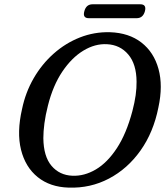

<svg xmlns="http://www.w3.org/2000/svg" viewBox="-20 -863 773 897"><path d="M494 -712.5Q582.5 -709.5 640.8 -664.2Q699 -619 720.5 -540.8Q742 -462.5 720 -361Q697 -245 636.5 -159.8Q576 -74.5 489.2 -28.8Q402.5 17 300.5 13.5Q214 11 156.2 -35.5Q98.5 -82 78.2 -163.5Q58 -245 83 -353.5Q99 -431 137.2 -497.2Q175.5 -563.5 230.8 -612.5Q286 -661.5 353.2 -688Q420.5 -714.5 494 -712.5ZM318 -42Q373.5 -39.5 427.5 -71.2Q481.5 -103 526 -170.8Q570.5 -238.5 598.5 -344Q609 -384 613.8 -418.2Q618.5 -452.5 618 -481.5Q617.5 -563.5 579.2 -608.5Q541 -653.5 479.5 -656.5Q424 -659.5 369.5 -626.5Q315 -593.5 271.2 -528.5Q227.5 -463.5 204 -370Q192.5 -325 187.5 -286.8Q182.5 -248.5 182.5 -217.5Q183.5 -132 220.8 -88.2Q258 -44.5 318 -42ZM374 -810.5Q382.5 -843 412.5 -843H635.5Q665.5 -843 657 -810.5Q648 -778 618.5 -778H395Q365 -778 374 -810.5Z"/></svg>

Font: Fraunces 72pt SuperSoft
Style: Italic
Weight: 400
Italic angle: -16°
Version: Version 1.000;[b76b70a41]